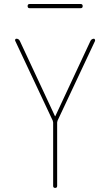

<svg xmlns="http://www.w3.org/2000/svg" viewBox="-20 -920 540 940"><path d="M238.3 -329.1 54.7 -719.7Q52.7 -723.6 54.7 -727.1Q56.6 -730.5 60.5 -730.5Q71.3 -730.5 77.1 -719.7L249 -351.6Q249 -350.6 250 -350.6Q251 -350.6 251 -351.6L422.9 -719.7Q427.7 -729.5 439.5 -730.5Q442.4 -730.5 444.3 -727.1Q446.3 -723.6 445.3 -719.7L261.7 -329.1Q259.8 -323.2 259.8 -320.3V-9.8Q259.8 0 250 0Q240.2 0 240.2 -9.8V-320.3Q240.2 -323.2 238.3 -329.1ZM125 -879.9Q115.2 -879.9 115.2 -890.1Q115.2 -900.4 125 -900.4H375Q384.8 -900.4 384.8 -890.1Q384.8 -879.9 375 -879.9Z"/></svg>

Font: Rounded-L Mgen+ 2m thin
Style: Regular
Weight: 100
Designer: [Source Han Sans]
Ryoko NISHIZUKA  (kana & ideographs); Paul D. Hunt (Latin, Greek & Cyrillic); Wenlong ZHANG  (bopomofo
Version: Version 1.059.20150602